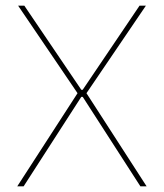

<svg xmlns="http://www.w3.org/2000/svg" viewBox="-20 -659 580 679"><path d="M41 0 256.5 -333V-326L44 -639H66L267.5 -341.5H272.5L473.5 -639H496L283.5 -326V-333L498.5 0H476.5L272.5 -316.5H267.5L63.5 0Z"/></svg>

Font: Anek Telugu Medium Thin
Style: Regular
Weight: 250
Version: Version 1.003